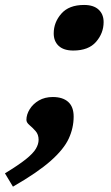

<svg xmlns="http://www.w3.org/2000/svg" viewBox="-90 -548 439 756"><path d="M241 -528.5Q278.5 -528.5 298.2 -510.2Q318 -492 318 -461Q318 -417.5 288.2 -383.2Q258.5 -349 198.5 -349Q161 -349 141.2 -367.2Q121.5 -385.5 121.5 -416.5Q121.5 -460 151.5 -494.2Q181.5 -528.5 241 -528.5ZM-70.5 134.5Q-17 102 11.8 79Q40.5 56 51.2 37.8Q62 19.5 62 2.5Q62 -18.5 50 -32Q38 -45.5 26 -55.5Q14 -65.5 14 -76Q14 -97 27 -118Q40 -139 63.2 -152.5Q86.5 -166 118 -166Q157 -166 178.5 -146.8Q200 -127.5 200 -89Q200 -44 180.5 -2Q161 40 109.2 85.8Q57.5 131.5 -39 187Z"/></svg>

Font: Newsreader Caption SemiBold
Style: Italic
Weight: 600
Italic angle: -17°
Designer: Hugues Gentile
Foundry: Production Type
Version: Version 1.001